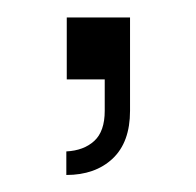

<svg xmlns="http://www.w3.org/2000/svg" viewBox="-20 -91 225 220"><path d="M56.5 -71H129V0H56.5ZM100 -63H129V36Q129 72 109 90.8Q89 109.5 56 109.5V82.5Q76 81.5 88 70.5Q100 59.5 100 36Z"/></svg>

Font: Hepta Slab ExtraLight Light
Style: Regular
Weight: 300
Version: Version 1.100